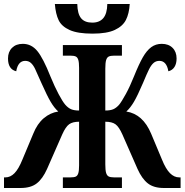

<svg xmlns="http://www.w3.org/2000/svg" viewBox="-20 -939 922 959"><path d="M0 -53H7Q32 -53 52.5 -74Q73 -95 92 -142L146 -271Q166 -321 198.5 -348.5Q231 -376 271 -382Q251 -400 233 -430.5Q215 -461 187 -524Q164 -577 155 -595.5Q146 -614 134.5 -624.5Q123 -635 106 -635Q70 -635 61 -583Q20 -593 20 -647Q20 -680 40 -700Q60 -720 94 -720Q137 -720 166.5 -684Q196 -648 232 -557Q253 -506 273 -468.5Q293 -431 306 -416Q320 -400 335 -393.5Q350 -387 375 -387V-600Q375 -627 371 -640Q367 -653 358 -657Q349 -661 332 -661H294V-714H589V-661H550Q532 -661 523 -656.5Q514 -652 510 -638.5Q506 -625 506 -596V-387Q531 -387 546 -393.5Q561 -400 575 -416Q588 -432 608.5 -469.5Q629 -507 649 -557Q674 -619 693.5 -653Q713 -687 735.5 -703.5Q758 -720 788 -720Q822 -720 842 -700Q862 -680 862 -647Q862 -621 851.5 -604.5Q841 -588 821 -583Q812 -635 776 -635Q759 -635 747 -624.5Q735 -614 724.5 -593Q714 -572 694 -524Q667 -461 649 -430.5Q631 -400 611 -382Q694 -369 735 -271L789 -142Q808 -95 829 -74Q850 -53 875 -53H882V0H798Q748 0 718.5 -23Q689 -46 667 -95L591 -268Q574 -306 556.5 -318.5Q539 -331 506 -331V-118Q506 -89 510 -75.5Q514 -62 523 -57.5Q532 -53 550 -53H589V0H294V-53H332Q350 -53 358.5 -57Q367 -61 371 -73.5Q375 -86 375 -113V-331Q343 -331 325.5 -318.5Q308 -306 291 -268L215 -95Q193 -46 163.5 -23Q134 0 83 0H0ZM254 -919H366Q367 -870 385 -848Q403 -826 441 -826Q477 -826 496 -848.5Q515 -871 516 -919H628Q625 -871 609 -839.5Q593 -808 553.5 -789.5Q514 -771 442 -771Q368 -771 328 -789Q288 -807 273 -838Q258 -869 254 -919Z"/></svg>

Font: Noto Serif CondExtraBold
Style: Regular
Weight: 800
Width: 3
Designer: Monotype Design Team
Foundry: Monotype Imaging Inc.
Version: Version 1.001